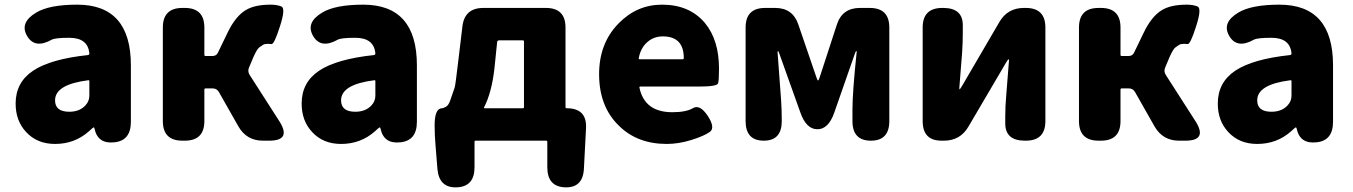

<svg xmlns="http://www.w3.org/2000/svg" viewBox="-20 -603 5799 823"><path d="M216 14Q139 14 92 -37Q47 -85 47 -159Q47 -250 122 -300Q197 -350 357 -367Q363 -368 363 -374Q357 -441 277 -441Q217 -441 202 -433Q129 -392 96 -449Q63 -506 135 -549Q191 -583 311 -583Q541 -583 541 -323V-81Q541 0 470 7Q399 15 385 -52Q384 -57 381.5 -57Q379 -57 361 -40Q300 14 216 14ZM277 -124Q321 -124 346 -151Q363 -169 363 -193V-255Q363 -260 358 -259Q216 -241 216 -173Q216 -124 277 -124Z M762 0Q678 0 678 -84V-485Q678 -569 762 -569H772Q856 -569 856 -485V-368Q856 -363 861 -363H891Q907 -363 914 -377L956 -464Q990 -534 1034 -560Q1072 -583 1140 -583Q1168 -583 1186.5 -575Q1205 -567 1180 -490Q1155 -411 1143 -414Q1138 -415 1126 -415Q1114 -415 1107 -410.5Q1100 -406 1091 -399.5Q1082 -393 1067 -360L1048 -315Q1040 -298 1050 -282L1177 -84Q1231 0 1134 0H1107Q1037 0 1002 -61L918 -209Q909 -224 892 -224H861Q856 -224 856 -219V-84Q856 0 772 0Z M1442 14Q1365 14 1318 -37Q1273 -85 1273 -159Q1273 -250 1348 -300Q1423 -350 1583 -367Q1589 -368 1589 -374Q1583 -441 1503 -441Q1443 -441 1428 -433Q1355 -392 1322 -449Q1289 -506 1361 -549Q1417 -583 1537 -583Q1767 -583 1767 -323V-81Q1767 0 1696 7Q1625 15 1611 -52Q1610 -57 1607.5 -57Q1605 -57 1587 -40Q1526 14 1442 14ZM1503 -124Q1547 -124 1572 -151Q1589 -169 1589 -193V-255Q1589 -260 1584 -259Q1442 -241 1442 -173Q1442 -124 1503 -124Z M1938 200Q1862 203 1855 121L1847 22Q1843 -22 1843 -66Q1843 -139 1875 -139Q1880 -139 1891 -145Q1902 -151 1909 -170Q1916 -189 1929 -228Q1932 -236 1945 -347L1962 -489Q1971 -569 2052 -569H2320Q2404 -569 2404 -485V-144Q2404 -139 2409 -139Q2496 -139 2492 -54L2483 119Q2479 203 2402 200Q2326 197 2326 114V5Q2326 0 2321 0H2019Q2014 0 2014 5V114Q2014 197 1938 200ZM2055 -143Q2053 -139 2058 -139H2221Q2226 -139 2226 -144V-425Q2226 -430 2221 -430H2119Q2112 -430 2111 -423L2099 -306Q2087 -205 2055 -143Z M2838 14Q2711 14 2632 -65Q2548 -147 2548 -285Q2548 -418 2632 -503Q2710 -583 2818 -583Q2936 -583 3002 -504Q3062 -431 3062 -309Q3062 -260 3058 -246Q3054 -232 2977 -232H2725Q2720 -232 2721 -227Q2743 -122 2862 -122Q2921 -122 2950.5 -139.5Q2980 -157 3014 -106Q3047 -55 3022.5 -37.5Q2998 -20 2943.5 -3Q2889 14 2838 14ZM2718 -354Q2717 -349 2722 -349H2906Q2911 -349 2911 -354Q2911 -447 2821 -447Q2782 -447 2754 -422Q2726 -397 2718 -354Z M3254 0Q3176 0 3176 -84V-485Q3176 -569 3260 -569H3303Q3378 -569 3402 -498L3480 -270Q3484 -258 3486.5 -258Q3489 -258 3493 -270L3567 -497Q3590 -569 3666 -569H3708Q3792 -569 3792 -485V-84Q3792 0 3713 0Q3634 0 3634 -84V-132Q3634 -208 3652 -379Q3653 -384 3650.5 -384Q3648 -384 3644 -372L3556 -120Q3531 -49 3484 -49Q3436 -49 3411 -120L3321 -372Q3317 -384 3315 -384Q3313 -384 3313 -379L3328 -176Q3331 -132 3331 -88V-84Q3331 0 3254 0Z M4016 0Q3935 0 3935 -84V-485Q3935 -569 4019 -569H4023Q4107 -569 4107 -495V-465Q4107 -421 4104 -377L4092 -225Q4092 -220 4093.5 -220Q4095 -220 4104 -235L4264 -509Q4299 -569 4369 -569H4377Q4461 -569 4461 -485V-84Q4461 0 4377 0H4373Q4289 0 4289 -74V-104Q4289 -148 4293 -192L4305 -344Q4305 -349 4303 -349Q4301 -349 4292 -334L4131 -60Q4096 0 4026 0Z M4689 0Q4605 0 4605 -84V-485Q4605 -569 4689 -569H4699Q4783 -569 4783 -485V-368Q4783 -363 4788 -363H4818Q4834 -363 4841 -377L4883 -464Q4917 -534 4961 -560Q4999 -583 5067 -583Q5095 -583 5113.5 -575Q5132 -567 5107 -490Q5082 -411 5070 -414Q5065 -415 5053 -415Q5041 -415 5034 -410.5Q5027 -406 5018 -399.5Q5009 -393 4994 -360L4975 -315Q4967 -298 4977 -282L5104 -84Q5158 0 5061 0H5034Q4964 0 4929 -61L4845 -209Q4836 -224 4819 -224H4788Q4783 -224 4783 -219V-84Q4783 0 4699 0Z M5369 14Q5292 14 5245 -37Q5200 -85 5200 -159Q5200 -250 5275 -300Q5350 -350 5510 -367Q5516 -368 5516 -374Q5510 -441 5430 -441Q5370 -441 5355 -433Q5282 -392 5249 -449Q5216 -506 5288 -549Q5344 -583 5464 -583Q5694 -583 5694 -323V-81Q5694 0 5623 7Q5552 15 5538 -52Q5537 -57 5534.5 -57Q5532 -57 5514 -40Q5453 14 5369 14ZM5430 -124Q5474 -124 5499 -151Q5516 -169 5516 -193V-255Q5516 -260 5511 -259Q5369 -241 5369 -173Q5369 -124 5430 -124Z"/></svg>

Font: Resource Han Rounded JP Heavy
Style: Regular
Weight: 900
Designer: Cyano Hao (round all glyphs); Ryoko NISHIZUKA 西塚涼子 (kana, bopomofo & ideographs); Paul D. Hunt (Latin, Greek & Cyrillic)
Foundry: Cyano Hao
Version: 0.990